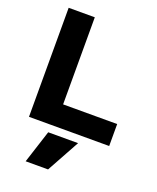

<svg xmlns="http://www.w3.org/2000/svg" viewBox="-178 -834 989 1208"><g transform="rotate(20 317.0 -230.0)"><path d="M294 270H144L215 50H415ZM68 0V-730H243V-147H605V0Z"/></g></svg>

Font: M PLUS 2 ExtraBold
Style: Regular
Weight: 800
Version: Version 1.001